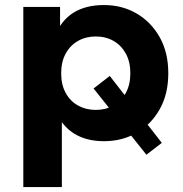

<svg xmlns="http://www.w3.org/2000/svg" viewBox="-20 -566 743 780"><path d="M402.5 7.6Q330.7 7.6 280.9 -23.5Q231.1 -54.6 205.5 -116.2Q179.8 -177.8 179.8 -268.2Q179.8 -360.5 204.3 -421.8Q228.7 -483.1 278.3 -514.3Q327.9 -545.5 402.5 -545.5Q475.9 -545.5 534.7 -511.3Q593.5 -477.1 628.6 -415.1Q663.7 -353.2 663.7 -268.2Q663.7 -183.8 628.6 -121.8Q593.5 -59.8 534.7 -26.1Q475.9 7.6 402.5 7.6ZM74.7 194V-537.9H224V-427.7L221.3 -268.2L231.3 -108V194ZM574.8 62.6 360.1 -206.5 425.9 -257.5 637.4 14.4ZM369 -119.5Q409.7 -119.5 441.2 -137.3Q472.8 -155 491.1 -188.4Q509.5 -221.7 509.5 -268.2Q509.5 -315 491.1 -348.4Q472.8 -381.7 441.2 -399.8Q409.7 -417.8 369 -417.8Q328.7 -417.8 297 -399.8Q265.2 -381.7 246.9 -348.4Q228.5 -315 228.5 -268.2Q228.5 -221.7 246.9 -188.4Q265.2 -155 297 -137.3Q328.7 -119.5 369 -119.5Z"/></svg>

Font: Montserrat Thin
Style: Regular
Weight: 100
Designer: Julieta Ulanovsky
Foundry: Julieta Ulanovsky
Version: Version 9.000